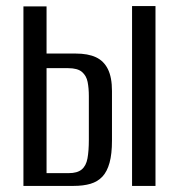

<svg xmlns="http://www.w3.org/2000/svg" viewBox="-20 -611 571 631"><path d="M57 0V-590H133V-435H229Q269 -435 295 -423Q321 -411 334.5 -384Q348 -357 348 -312V-149Q348 -105 340 -76Q332 -47 316.5 -30.5Q301 -14 277.5 -7Q254 0 221 0ZM133 -42H206Q234 -42 248.5 -54Q263 -66 267.5 -90.5Q272 -115 272 -152V-295Q272 -321 268 -341.5Q264 -362 249.5 -374.5Q235 -387 204 -387H133ZM414 0V-591H491V0Z"/></svg>

Font: Alumni Sans Medium
Style: Regular
Weight: 500
Designer: Robert E. Leuschke
Foundry: Robert E. Leuschke
Version: Version 1.018